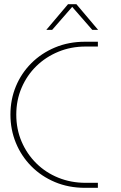

<svg xmlns="http://www.w3.org/2000/svg" viewBox="-20 -900 578 920"><path d="M387 0Q309 0 243.5 -27.5Q178 -55 130 -103.5Q82 -152 56 -215.5Q30 -279 30 -351Q30 -423 56 -486Q82 -549 130 -597Q178 -645 243.5 -672.5Q309 -700 387 -700H449V-677H390Q320 -677 259.5 -652Q199 -627 154 -583Q109 -539 83.5 -479.5Q58 -420 58 -351Q58 -281 83.5 -221.5Q109 -162 154 -117.5Q199 -73 259.5 -48.5Q320 -24 390 -24H449V0ZM202 -757 306 -880H346L450 -757H422L326 -867L230 -757Z"/></svg>

Font: MuseoModerno Thin Thin
Style: Regular
Weight: 250
Version: Version 1.003